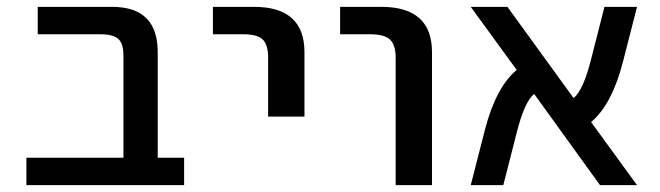

<svg xmlns="http://www.w3.org/2000/svg" viewBox="-20 -540 1925 560"><path d="M340 -378Q340 -413 325 -426.5Q310 -440 274 -440H90V-520H307Q440 -520 440 -388V-80H517V0H57V-80H340Z M601 -440V-520H721Q868 -520 868 -388V-200H762V-372Q762 -410 746 -425Q730 -440 690 -440Z M972 -440V-520H1092Q1240 -520 1240 -388V0H1134V-372Q1134 -409 1117.5 -424.5Q1101 -440 1061 -440Z M1838 0H1730L1538 -266Q1510 -244 1487 -153L1448 0H1353L1394 -160Q1426 -285 1487 -336L1353 -520H1460L1653 -254Q1681 -276 1704 -367L1743 -520H1838L1797 -360Q1765 -235 1704 -184Z"/></svg>

Font: Mplus 1p Medium
Style: Regular
Weight: 500
Version: Version 1.061